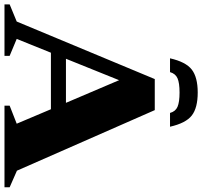

<svg xmlns="http://www.w3.org/2000/svg" viewBox="-57 -859 902 856"><g transform="rotate(90 394.0 -431.0)"><path d="M727 -55.5 801 -23V0H437V-23L517.5 -54.5L453 -207H201L139.5 -54.5L215 -23V0H-14.5V-23L62 -54.5L318.5 -670H457ZM228 -274H424.5L323.5 -511ZM378.5 -780.5Q336 -780.5 315.2 -771.5Q294.5 -762.5 287.5 -738H226Q242 -808.5 276.2 -835Q310.5 -861.5 378.5 -861.5Q447 -861.5 481 -835Q515 -808.5 531 -738H469.5Q463 -762.5 442 -771.5Q421 -780.5 378.5 -780.5Z"/></g></svg>

Font: Newsreader Text ExtraBold
Style: Regular
Weight: 800
Designer: Hugues Gentile
Foundry: Production Type
Version: Version 1.001